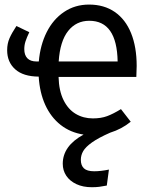

<svg xmlns="http://www.w3.org/2000/svg" viewBox="-20 -571 655 827"><path d="M567.2 -239.5H232.3Q233.8 -180 253.6 -140Q273.3 -100 306.2 -80.5Q339 -61 380 -61Q415.4 -61 441.5 -70.8Q467.7 -80.5 501 -101L543.1 -46.7Q504.1 -14.9 454.4 0.5Q404.1 22.6 376.4 42.3Q348.7 62.1 338.5 79.7Q328.2 97.4 328.2 117.4Q328.2 141.5 341.5 154.1Q354.9 166.7 385.6 166.7Q413.3 166.7 449.2 159.5L440 228.2Q421.5 231.8 407.7 233.6Q393.8 235.4 375.4 235.4Q337.4 235.4 309 222.1Q280.5 208.7 265.4 185.9Q250.3 163.1 250.3 134.4Q250.3 57.4 340 8.7Q283.1 0 241 -33.1Q199 -66.2 174.9 -119.2Q150.8 -172.3 146.7 -241Q80 -241.5 45.4 -272.6Q10.8 -303.6 10.8 -354.9Q10.8 -383.1 21 -406.4Q31.3 -429.7 50.8 -459L106.2 -432.3Q95.4 -409.7 90 -393.3Q84.6 -376.9 84.6 -359.5Q84.6 -333.8 97.9 -320Q111.3 -306.2 137.4 -306.2H147.2Q153.3 -377.4 181.3 -432.8Q209.2 -488.2 256.2 -519.7Q303.1 -551.3 363.6 -551.3Q428.2 -551.3 474.4 -519.5Q520.5 -487.7 544.6 -428.2Q568.7 -368.7 568.7 -286.7Q568.7 -274.9 567.2 -239.5ZM486.7 -306.2Q483.6 -481.5 364.6 -481.5Q308.2 -481.5 273.3 -437.4Q238.5 -393.3 232.8 -306.2Z"/></svg>

Font: Fira Code
Style: Regular
Weight: 400
Designer: Carrois Corporate, Edenspiekermann AG, Nikita Prokopov
Foundry: Carrois Corporate, Edenspiekermann AG, Nikita Prokopov
Version: Version 5.002